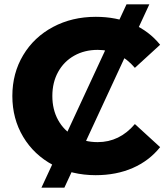

<svg xmlns="http://www.w3.org/2000/svg" viewBox="-20 -790 767 880"><path d="M559.8 -770H664.4L275.1 70H170ZM36.6 -350Q36.6 -454.2 86.2 -537.1Q135.8 -619.9 223 -666.4Q310.2 -712.9 419 -712.9Q513 -712.9 588.3 -680Q663.7 -647.1 713.9 -584.9L598.2 -479Q527.9 -561.4 427.9 -561.4Q367.3 -561.4 320.1 -534.8Q272.9 -508.2 246.4 -460.3Q219.9 -412.3 219.9 -350Q219.9 -287.7 246.4 -239.7Q272.9 -191.8 320.1 -165.2Q367.3 -138.6 427.9 -138.6Q527.9 -138.6 598.2 -221.4L713.9 -115.6Q663.7 -52.9 588.3 -20Q513 12.9 418.6 12.9Q310.2 12.9 223 -33.6Q135.8 -80.1 86.2 -162.9Q36.6 -245.8 36.6 -350Z"/></svg>

Font: iiserrat Thin
Style: Regular
Weight: 100
Designer: Akira Ohta
Foundry: Akira Ohta
Version: Version 1.200;Glyphs 3.3.1 (3343)